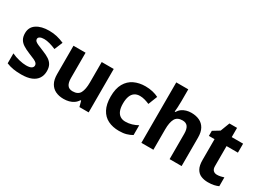

<svg xmlns="http://www.w3.org/2000/svg" viewBox="-36 -1420 2812 2091"><g transform="rotate(30 1369.5 -375.0)"><path d="M460 -161Q460 -109 435.5 -70.5Q411 -32 361 -11Q311 10 234 10Q176 10 132 2.5Q88 -5 47 -22V-147Q91 -126 142 -114Q193 -102 230 -102Q276 -102 296.5 -115Q317 -128 317 -150Q317 -165 307 -177Q297 -189 270 -202Q243 -215 194 -234Q145 -254 112 -275.5Q79 -297 62.5 -327Q46 -357 46 -402Q46 -477 105.5 -516.5Q165 -556 263 -556Q316 -556 361.5 -545Q407 -534 453 -514L410 -411Q372 -428 332 -439Q292 -450 261 -450Q227 -450 208 -439.5Q189 -429 189 -410Q189 -396 199.5 -385Q210 -374 236.5 -362Q263 -350 311 -331Q360 -312 393 -290.5Q426 -269 443 -238.5Q460 -208 460 -161Z M1078 -546V0H962L943 -70H934Q917 -42 890.5 -24Q864 -6 832.5 2Q801 10 766 10Q708 10 664.5 -11Q621 -32 596.5 -76Q572 -120 572 -190V-546H724V-228Q724 -170 744.5 -140.5Q765 -111 810 -111Q878 -111 902.5 -157Q927 -203 927 -290V-546Z M1463 10Q1384 10 1324.5 -19.5Q1265 -49 1232 -111.5Q1199 -174 1199 -270Q1199 -371 1235 -434Q1271 -497 1333 -526.5Q1395 -556 1474 -556Q1522 -556 1564.5 -546Q1607 -536 1640 -519L1595 -405Q1565 -418 1534.5 -426.5Q1504 -435 1474 -435Q1435 -435 1408 -417Q1381 -399 1367 -362.5Q1353 -326 1353 -271Q1353 -217 1367 -182Q1381 -147 1408 -129.5Q1435 -112 1472 -112Q1515 -112 1553 -123.5Q1591 -135 1625 -154V-31Q1593 -12 1554.5 -1Q1516 10 1463 10Z M1892 -607Q1892 -563 1889.5 -529.5Q1887 -496 1885 -476H1893Q1911 -505 1935 -522Q1959 -539 1988.5 -547.5Q2018 -556 2051 -556Q2110 -556 2154 -535Q2198 -514 2222.5 -470.5Q2247 -427 2247 -356V0H2096V-318Q2096 -377 2075 -406.5Q2054 -436 2009 -436Q1942 -436 1917 -389.5Q1892 -343 1892 -256V0H1741V-760H1892Z M2627 -110Q2650 -110 2671.5 -115Q2693 -120 2712 -126V-15Q2688 -4 2656.5 3Q2625 10 2582 10Q2533 10 2494.5 -6Q2456 -22 2433.5 -61.5Q2411 -101 2411 -172V-433H2340V-497L2422 -547L2466 -662H2562V-546H2705V-433H2562V-181Q2562 -145 2579.5 -127.5Q2597 -110 2627 -110Z"/></g></svg>

Font: Noto Sans Cherokee
Style: Regular
Weight: 400
Designer: Monotype Design Team
Foundry: Monotype Imaging Inc.
Version: Version 2.001